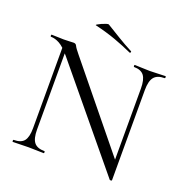

<svg xmlns="http://www.w3.org/2000/svg" viewBox="-141 -911 1008 1052"><g transform="rotate(20 363.5 -385.0)"><path d="M120 -109V-602L143 -600V-109Q143 -57 161 -34.5Q179 -12 221 -12Q224 -12 224 -6Q224 0 221 0Q201 0 180 -1Q159 -2 133 -2Q108 -2 85 -1Q62 0 41 0Q39 0 39 -6Q39 -12 41 -12Q85 -12 102.5 -34.5Q120 -57 120 -109ZM624 12Q624 14 619 14.5Q614 15 612 14L152 -543Q118 -584 91.5 -598.5Q65 -613 41 -613Q38 -613 38 -619Q38 -625 41 -625Q59 -625 77.5 -624Q96 -623 111 -623Q129 -623 145 -624Q161 -625 169 -625Q182 -625 187 -613.5Q192 -602 216 -573L616 -82ZM624 -515V12L601 -19V-515Q601 -567 583.5 -590Q566 -613 525 -613Q523 -613 523 -619Q523 -625 525 -625Q545 -625 566.5 -623.5Q588 -622 613 -622Q637 -622 660.5 -623.5Q684 -625 704 -625Q707 -625 707 -619Q707 -613 704 -613Q661 -613 642.5 -590Q624 -567 624 -515ZM475 -679Q424 -702 371.5 -721Q319 -740 252 -756Q246 -757 254 -762Q262 -767 275.5 -773Q289 -779 301 -783Q313 -787 317 -784Q355 -761 394 -737Q433 -713 479 -689Q483 -688 481 -682.5Q479 -677 475 -679Z"/></g></svg>

Font: Cormorant Light
Style: Regular
Weight: 400
Version: Version 4.000